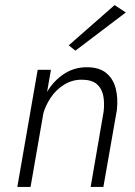

<svg xmlns="http://www.w3.org/2000/svg" viewBox="-20 -734 530 754"><path d="M180 -460H128L48 0H100ZM387 -296 336 0H386L439 -302Q444 -349 434.5 -386.5Q425 -424 397.5 -447Q370 -470 321 -470Q271 -470 231 -443.5Q191 -417 165.5 -374Q140 -331 130 -281H148Q157 -317 178.5 -349.5Q200 -382 232.5 -402Q265 -422 305 -421Q342 -420 361 -403Q380 -386 385.5 -358Q391 -330 387 -296ZM474 -685 430 -714 250 -556 276 -535Z"/></svg>

Font: Jost Light
Style: Italic
Weight: 300
Italic angle: -5°
Version: Version 3.710